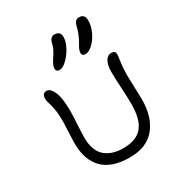

<svg xmlns="http://www.w3.org/2000/svg" viewBox="-199 -1029 1048 1124"><g transform="rotate(-30 325.0 -467.0)"><path d="M428.2 -690.9Q404.8 -690.9 404.8 -711.9Q404.8 -731.4 425.8 -764.2Q450.7 -805.7 463.9 -857.9Q468.8 -878.4 477.8 -887.7Q486.8 -897 501 -897Q540 -897 540 -855Q540 -816.4 521.5 -777.3Q502.9 -738.3 476.8 -714.6Q450.7 -690.9 428.2 -690.9ZM251 -686Q240.2 -686 233.6 -691.9Q227.1 -697.8 227.1 -709Q227.1 -729 252.9 -767.1Q270 -793 277.1 -807.9Q284.2 -822.8 290 -846.2Q298.3 -881.8 326.2 -881.8Q366.2 -881.8 366.2 -842.8Q366.2 -811 345.7 -773.4Q325.2 -735.8 298.1 -710.9Q271 -686 251 -686ZM351.1 -37.1Q229 -37.1 169.9 -97.9Q110.8 -158.7 110.8 -267.1Q110.8 -296.4 113.5 -349.1Q116.2 -401.9 116.2 -418.9Q116.2 -467.8 110.1 -500Q104 -532.2 97.9 -550.3Q91.8 -568.4 91.8 -583Q91.8 -619.1 122.1 -619.1Q147 -619.1 165.5 -577.1Q184.1 -535.2 184.1 -448.2Q184.1 -422.9 180.4 -360.6Q176.8 -298.3 176.8 -269Q176.8 -224.1 189.7 -191.2Q202.6 -158.2 226.1 -139.4Q249.5 -120.6 278.8 -111.8Q308.1 -103 344.2 -103Q433.6 -103 473.9 -151.6Q514.2 -200.2 514.2 -305.2Q514.2 -349.6 510 -416.7Q505.9 -483.9 505.9 -524.9Q505.9 -570.8 520.8 -596.4Q535.6 -622.1 562 -622.1Q575.2 -622.1 581.5 -616Q587.9 -609.9 587.9 -594.2Q587.9 -586.9 582 -547.9Q576.2 -508.8 576.2 -460.9Q576.2 -434.1 578.6 -380.1Q581.1 -326.2 581.1 -297.9Q581.1 -177.7 523.4 -107.4Q465.8 -37.1 351.1 -37.1Z"/></g></svg>

Font: Shantell Sans Irregular
Style: Regular
Weight: 300
Designer: Stephen Nixon, Anya Danilova, Shantell Martin
Foundry: Arrow Type
Version: Version 1.006;[9816181b4]